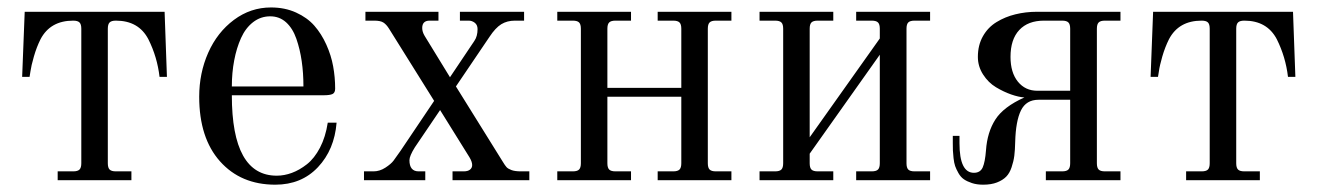

<svg xmlns="http://www.w3.org/2000/svg" viewBox="-20 -488 3568 520"><path d="M40 -279.8 46.9 -456.1H425.8L432.1 -279.8H412.1Q405.8 -334 381.8 -381.8Q355.5 -432.1 293.9 -432.1Q281.7 -432.1 276.9 -427.2Q272 -422.4 272 -410.2V-45.9Q272 -33.7 276.9 -28.8Q281.7 -23.9 293.9 -23.9H335.9V0H136.2V-23.9H178.2Q190.4 -23.9 195.3 -28.8Q200.2 -33.7 200.2 -45.9V-410.2Q200.2 -422.4 195.3 -427.2Q190.4 -432.1 178.2 -432.1Q116.2 -432.1 89.8 -381.8Q79.1 -360.4 71.8 -335Q64.5 -309.6 62.5 -294.9L60.1 -279.8Z M711.9 -443.8Q686 -443.8 665.5 -428Q645 -412.1 632.8 -385Q620.6 -357.9 614.3 -324.5Q607.9 -291 607.9 -253.9H801.8Q801.8 -290.5 797.1 -322.5Q792.5 -354.5 782.7 -382.8Q772.9 -411.1 754.9 -427.5Q736.8 -443.8 711.9 -443.8ZM713.9 -467.8Q751.5 -467.8 781.7 -454.1Q812 -440.4 831.3 -418.5Q850.6 -396.5 863.8 -367.2Q877 -337.9 882.3 -308.3Q887.7 -278.8 887.7 -248Q887.7 -236.8 880.6 -233.4Q873.5 -230 856.4 -230H607.9Q607.9 -12.2 729.5 -12.2Q750 -12.2 770.5 -19.8Q791 -27.3 811.3 -43.2Q831.5 -59.1 846.7 -88.1Q861.8 -117.2 867.7 -155.8H891.6Q885.7 -82.5 841.1 -35.2Q796.4 12.2 725.6 12.2Q632.3 12.2 575.9 -51Q519.5 -114.3 519.5 -226.1Q519.5 -290 543.9 -345.2Q568.4 -400.4 613.5 -434.1Q658.7 -467.8 713.9 -467.8Z M965.8 0V-23.9H991.7Q1008.3 -23.9 1023.7 -33.9Q1039.1 -43.9 1045.9 -53Q1052.7 -62 1064.5 -79.1L1155.8 -214.8L1033.7 -410.2Q1026.4 -421.9 1018.3 -427Q1010.3 -432.1 993.7 -432.1H969.7V-456.1H1167.5V-432.1H1143.6Q1123.5 -432.1 1123.5 -412.1Q1123.5 -401.9 1129.9 -391.1L1198.7 -278.8L1264.6 -377Q1273.4 -389.6 1273.4 -409.2Q1273.4 -420.4 1265.9 -426.3Q1258.3 -432.1 1249.5 -432.1H1225.6V-456.1H1399.4V-432.1H1374.5Q1353.5 -432.1 1337.6 -422.4Q1321.8 -412.6 1305.7 -388.2L1214.8 -253.9L1341.8 -49.8Q1347.7 -40 1351.8 -35.4Q1356 -30.8 1365.5 -27.3Q1375 -23.9 1390.6 -23.9H1413.6V0H1205.6V-23.9H1235.8Q1247.1 -23.9 1252.9 -28.6Q1258.8 -33.2 1258.8 -41Q1258.8 -49.8 1251.5 -62L1171.9 -189.9L1103.5 -88.9Q1088.9 -65.4 1088.9 -54.2Q1088.9 -23.9 1113.8 -23.9H1131.8V0Z M1489.3 0V-23.9H1531.2Q1543.5 -23.9 1548.3 -28.8Q1553.2 -33.7 1553.2 -45.9V-410.2Q1553.2 -422.4 1548.3 -427.2Q1543.5 -432.1 1531.2 -432.1H1489.3V-456.1H1689V-432.1H1647Q1634.8 -432.1 1629.9 -427.2Q1625 -422.4 1625 -410.2V-250H1825.2V-410.2Q1825.2 -422.4 1820.3 -427.2Q1815.4 -432.1 1803.2 -432.1H1761.2V-456.1H1960.9V-432.1H1918.9Q1906.7 -432.1 1901.9 -427.2Q1897 -422.4 1897 -410.2V-45.9Q1897 -33.7 1901.9 -28.8Q1906.7 -23.9 1918.9 -23.9H1960.9V0H1761.2V-23.9H1803.2Q1815.4 -23.9 1820.3 -28.8Q1825.2 -33.7 1825.2 -45.9V-226.1H1625V-45.9Q1625 -33.7 1629.9 -28.8Q1634.8 -23.9 1647 -23.9H1689V0Z M2037.1 0V-23.9H2079.1Q2091.3 -23.9 2096.2 -28.8Q2101.1 -33.7 2101.1 -45.9V-410.2Q2101.1 -422.4 2096.2 -427.2Q2091.3 -432.1 2079.1 -432.1H2037.1V-456.1H2236.8V-432.1H2194.8Q2182.6 -432.1 2177.7 -427.2Q2172.9 -422.4 2172.9 -410.2V-116.2L2362.8 -383.8V-410.2Q2362.8 -422.4 2357.9 -427.2Q2353 -432.1 2340.8 -432.1H2298.8V-456.1H2499V-432.1H2457Q2444.8 -432.1 2439.9 -427.2Q2435.1 -422.4 2435.1 -410.2V-45.9Q2435.1 -33.7 2439.9 -28.8Q2444.8 -23.9 2457 -23.9H2499V0H2298.8V-23.9H2340.8Q2353 -23.9 2357.9 -28.8Q2362.8 -33.7 2362.8 -45.9V-339.8L2172.9 -71.8V-45.9Q2172.9 -33.7 2177.7 -28.8Q2182.6 -23.9 2194.8 -23.9H2236.8V0Z M2560.5 -120.1H2578.6V-100.1Q2578.6 -20 2617.7 -20Q2634.8 -20 2641.4 -34.4Q2647.9 -48.8 2650.4 -81.1Q2653.8 -129.9 2675.8 -164.3Q2697.8 -198.7 2754.4 -224.1Q2738.8 -225.1 2718.5 -232.2Q2698.2 -239.3 2677.5 -251.7Q2656.7 -264.2 2642.6 -286.1Q2628.4 -308.1 2628.4 -334Q2628.4 -365.7 2642.1 -389.9Q2655.8 -414.1 2679 -428.2Q2702.1 -442.4 2730 -449.2Q2757.8 -456.1 2788.6 -456.1H3014.6V-432.1H2972.7Q2960.4 -432.1 2955.6 -427.2Q2950.7 -422.4 2950.7 -410.2V-45.9Q2950.7 -33.7 2955.6 -28.8Q2960.4 -23.9 2972.7 -23.9H3014.6V0H2812.5V-23.9H2856.4Q2868.7 -23.9 2873.5 -28.8Q2878.4 -33.7 2878.4 -45.9V-217.8H2792.5Q2759.3 -217.8 2745.1 -189Q2731 -160.2 2729.5 -104Q2729 -81.5 2727.1 -66.2Q2725.1 -50.8 2719.7 -34.9Q2714.4 -19 2705.1 -9.5Q2695.8 0 2680.2 6.1Q2664.6 12.2 2642.6 12.2Q2625.5 12.2 2612.3 7.8Q2599.1 3.4 2590.6 -2.4Q2582 -8.3 2575.9 -19Q2569.8 -29.8 2566.9 -38.1Q2564 -46.4 2562.5 -59.8Q2561 -73.2 2560.8 -80.3Q2560.5 -87.4 2560.5 -100.1ZM2807.6 -432.1Q2764.2 -432.1 2740.5 -406.7Q2716.8 -381.3 2716.8 -334Q2716.8 -291.5 2736.8 -266.8Q2756.8 -242.2 2789.6 -242.2H2878.4V-410.2Q2878.4 -422.4 2873.5 -427.2Q2868.7 -432.1 2856.4 -432.1Z M3096.2 -279.8 3103 -456.1H3481.9L3488.3 -279.8H3468.3Q3461.9 -334 3438 -381.8Q3411.6 -432.1 3350.1 -432.1Q3337.9 -432.1 3333 -427.2Q3328.1 -422.4 3328.1 -410.2V-45.9Q3328.1 -33.7 3333 -28.8Q3337.9 -23.9 3350.1 -23.9H3392.1V0H3192.4V-23.9H3234.4Q3246.6 -23.9 3251.5 -28.8Q3256.3 -33.7 3256.3 -45.9V-410.2Q3256.3 -422.4 3251.5 -427.2Q3246.6 -432.1 3234.4 -432.1Q3172.4 -432.1 3146 -381.8Q3135.3 -360.4 3127.9 -335Q3120.6 -309.6 3118.7 -294.9L3116.2 -279.8Z"/></svg>

Font: Flanker Steampunk
Style: Regular
Weight: 400
Designer: Alexey Kryukov, Leonardo Di Lena
Foundry: Alexey Kryukov, Leonardo Di Lena
Version: 1.210